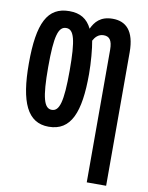

<svg xmlns="http://www.w3.org/2000/svg" viewBox="-88 -614 706 917"><g transform="rotate(10 265.0 -155.5)"><path d="M397 -403V240H491V-407C491 -513 447 -551 384 -551C324 -551 299 -519 283 -485C261 -530 227 -551 174 -551C68 -551 26 -468 26 -271C26 -84 68 10 171 10C280 10 318 -86 318 -271C318 -326 312 -395 305 -431C314 -448 329 -466 355 -466C382 -466 397 -450 397 -403ZM172 -72C135 -72 120 -121 120 -270C120 -423 135 -469 173 -469C210 -469 224 -422 224 -271C224 -119 209 -72 172 -72Z"/></g></svg>

Font: Noto Sans Mono Condensed Medium
Style: Regular
Weight: 500
Width: 3
Designer: Monotype Design Team
Foundry: Monotype Imaging Inc.
Version: Version 2.014